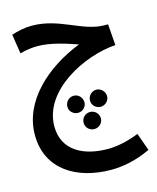

<svg xmlns="http://www.w3.org/2000/svg" viewBox="-126 -554 842 1032"><g transform="rotate(-15 295.5 -38.5)"><path d="M364 391C424 391 501 379 584 339L549 241C485 266 429 278 374 278C247 278 128 225 128 87C128 -114 385 -240 558 -251L549 -369H530C407 -369 305 -468 150 -468C111 -468 70 -459 37 -448L54 -340C82 -348 117 -354 151 -354C227 -354 308 -326 370 -305C179 -230 15 -83 15 104C15 299 176 391 364 391ZM271 49C297 49 318 28 318 3C318 -24 297 -46 271 -46C244 -46 223 -24 223 3C223 28 244 49 271 49ZM397 49C422 49 444 28 444 3C444 -24 422 -46 397 -46C370 -46 349 -24 349 3C349 28 370 49 397 49ZM333 156C359 156 381 135 381 109C381 82 359 61 333 61C306 61 285 82 285 109C285 135 306 156 333 156Z"/></g></svg>

Font: Noto Sans Arabic Cond SemBd
Style: Regular
Weight: 600
Width: 3
Designer: Monotype Design Team, Nadine Chahine, Nizar Qandah and Khaled Hosny
Foundry: Monotype Imaging Inc.
Version: Version 2.012